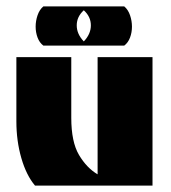

<svg xmlns="http://www.w3.org/2000/svg" viewBox="-20 -578 534 598"><path d="M89 0Q62 -32 46.5 -85.5Q31 -139 31 -200V-400H202V-211Q202 -136 226 -95.5Q250 -55 284 -35V-400H455V0ZM115 -558H367Q379 -548 385 -530.5Q391 -513 391 -495Q391 -477 385 -461Q379 -445 367 -436H115Q103 -445 97 -461Q91 -477 91 -495Q91 -513 97 -530.5Q103 -548 115 -558ZM219 -499Q219 -472 241 -449Q263 -472 263 -499Q263 -526 241 -546Q219 -526 219 -499Z"/></svg>

Font: Tac One
Style: Regular
Weight: 400
Designer: Oluseyi Olusanya, David Udoh, Eyiyemi Adegbite, Mirko Velimirović
Version: Version 1.003; ttfautohint (v1.8.4.7-5d5b)